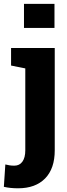

<svg xmlns="http://www.w3.org/2000/svg" viewBox="-37 -782 353 1015"><path d="M58.6 213.4Q17.1 213.4 -16.6 205.6L-8.8 87.4Q2.4 90.3 13.4 92Q24.4 93.8 38.6 93.8Q66.4 93.8 81.5 72.5Q96.7 51.3 96.7 12.7V-420.4L21.5 -435.5V-528.3H252.4V12.7Q252.4 109.4 201.4 161.4Q150.4 213.4 58.6 213.4ZM89.8 -634.3V-761.7H251V-634.3Z"/></svg>

Font: Roboto Slab ExtraBold
Style: Regular
Weight: 800
Designer: Google
Version: Version 2.001; ttfautohint (v1.8.3)